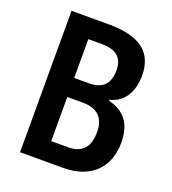

<svg xmlns="http://www.w3.org/2000/svg" viewBox="-131 -813 815 911"><g transform="rotate(20 276.5 -357.0)"><path d="M264 -714H74V0H292C429 0 510 -79 510 -206C510 -305 465 -355 387 -374V-379C453 -394 494 -452 494 -539C494 -658 418 -714 264 -714ZM268 -419H195V-615H263C336 -615 371 -584 371 -523C371 -455 341 -419 268 -419ZM195 -323H273C350 -323 385 -283 385 -215C385 -141 353 -100 280 -100H195Z"/></g></svg>

Font: Noto Sans Khmer Condensed SemiBold
Style: Regular
Weight: 600
Width: 3
Designer: Danh Hong and the Monotype Design Team
Foundry: Monotype Imaging Inc.
Version: Version 2.004